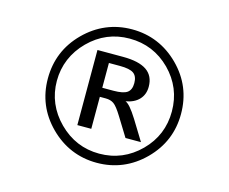

<svg xmlns="http://www.w3.org/2000/svg" viewBox="-101 -867 1203 1008"><g transform="rotate(15 500.0 -362.5)"><path d="M500 -674.8Q436 -674.8 380.9 -651.9Q325.7 -628.9 279.8 -583Q233.9 -537.1 210.4 -481.2Q187 -425.3 187 -361.8Q187 -298.8 210.4 -243.4Q233.9 -188 279.8 -142.1Q325.7 -96.2 380.9 -73Q436 -49.8 500 -49.8Q564.5 -49.8 619.9 -73Q675.3 -96.2 721.2 -142.1Q766.6 -187.5 789.3 -242.7Q812 -297.9 812 -361.8Q812 -426.8 789.1 -482.2Q766.1 -537.6 721.2 -583Q675.3 -628.9 619.9 -651.9Q564.5 -674.8 500 -674.8ZM500 -725.1Q574.2 -725.1 638.4 -698.2Q702.6 -671.4 755.9 -618.2Q809.1 -564.9 835.4 -501Q861.8 -437 861.8 -361.8Q861.8 -287.6 835.4 -223.9Q809.1 -160.2 755.9 -106.9Q702.6 -53.7 638.4 -26.9Q574.2 0 500 0Q425.8 0 361.6 -26.9Q297.4 -53.7 244.1 -106.9Q190.9 -160.2 164.6 -223.9Q138.2 -287.6 138.2 -361.8Q138.2 -437 164.6 -501Q190.9 -564.9 244.1 -618.2Q297.4 -671.4 361.6 -698.2Q425.8 -725.1 500 -725.1ZM486.8 -522.9H426.8V-388.2H486.8Q540.5 -388.2 561.8 -403.3Q583 -418.5 583 -455.1Q583 -492.2 561.5 -507.6Q540 -522.9 486.8 -522.9ZM490.2 -573.2Q576.2 -573.2 618.7 -544.2Q661.1 -515.1 661.1 -456.1Q661.1 -414.1 635.5 -386.7Q609.9 -359.4 563 -351.1Q574.7 -347.2 591.1 -328.4Q607.4 -309.6 629.9 -273.9L696.8 -165H612.8L549.8 -267.1Q521 -314 503.2 -326.4Q485.4 -338.9 459 -338.9H426.8V-165H351.1V-573.2Z"/></g></svg>

Font: Pangururan
Style: Regular
Weight: 400
Designer: Uli Kozok
Foundry: Michael Everson and Uli Kozok
Version: Version 1.005